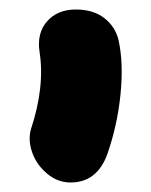

<svg xmlns="http://www.w3.org/2000/svg" viewBox="-20 -735 321 408"><path d="M129.9 -347.2Q102.5 -347.2 80.1 -366Q57.6 -384.8 48.3 -411.4Q39.1 -438 45.9 -460.9Q75.7 -551.3 64 -625Q58.1 -664.6 80.1 -689.7Q102.1 -714.8 141.1 -714.8Q178.2 -714.8 201.7 -696.5Q225.1 -678.2 231.9 -649.9Q242.7 -600.6 236.1 -534.7Q229.5 -468.8 208 -407.2Q186 -347.2 129.9 -347.2Z"/></svg>

Font: Shantell Sans Normal
Style: Regular
Weight: 800
Designer: Stephen Nixon, Anya Danilova, Shantell Martin
Foundry: Arrow Type
Version: Version 1.006;[559af2be0]